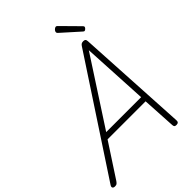

<svg xmlns="http://www.w3.org/2000/svg" viewBox="-396 -1411 1578 1578"><g transform="rotate(-45 393.0 -622.5)"><path d="M-22 14Q-38 14 -44 5Q-50 -4 -40 -20L600 -994Q607 -1005 615 -1010Q623 -1015 637 -1015Q650 -1015 656.5 -1009.5Q663 -1004 664 -988L719 -14Q720 0 713.5 7Q707 14 692 14Q678 14 673 8.5Q668 3 667 -10L650 -303H208L16 -9Q6 5 -1 9.5Q-8 14 -22 14ZM242 -353H648L617 -930ZM703 -1066Q700 -1066 697 -1068.5Q694 -1071 690 -1074L537 -1211Q532 -1216 531 -1219Q530 -1222 530 -1226Q530 -1233 535 -1240.5Q540 -1248 548 -1253.5Q556 -1259 562 -1259Q567 -1259 570.5 -1256.5Q574 -1254 578 -1250L723 -1103Q727 -1099 728 -1096Q729 -1093 729 -1091Q729 -1084 720 -1075Q711 -1066 703 -1066Z"/></g></svg>

Font: Playwrite RO ExtraLight
Style: Regular
Weight: 250
Version: Version 1.002